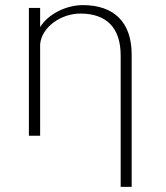

<svg xmlns="http://www.w3.org/2000/svg" viewBox="-20 -531 648 751"><path d="M452 200H495V-318C495 -445 425 -511 304 -511C240 -511 169 -477 137 -425V-500H93V0H137V-358C143 -426 220 -478 294 -478C395 -478 452 -424 452 -314Z"/></svg>

Font: Perun ExtraLight
Style: Regular
Weight: 200
Foundry: Copyright (c) Stefan Peev, Context Ltd, 2016
Version: Version 1.089